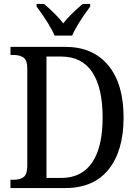

<svg xmlns="http://www.w3.org/2000/svg" viewBox="-20 -951 696 971"><path d="M33 -42H49Q83 -42 100.5 -56.5Q118 -71 118 -113V-605Q118 -645 100 -659Q82 -673 48 -673H33V-714H310Q450 -714 527.5 -620.5Q605 -527 605 -357Q605 -189 529.5 -94.5Q454 0 310 0H33ZM289 -51Q393 -51 446 -129Q499 -207 499 -357Q499 -507 446.5 -586Q394 -665 290 -665H215V-51ZM165 -918V-931H203Q265 -878 300 -833Q333 -876 398 -931H436V-918Q368 -826 345 -771H256Q233 -826 165 -918Z"/></svg>

Font: Noto Serif Narrow
Style: Regular
Weight: 400
Width: 4
Designer: Monotype Design Team
Foundry: Monotype Imaging Inc.
Version: Version 1.001